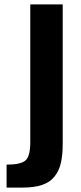

<svg xmlns="http://www.w3.org/2000/svg" viewBox="-20 -830 366 870"><path d="M9.8 20V-84Q74.7 -84 95.9 -103.3Q117.2 -122.6 117.2 -185.1V-810.1H264.2V-181.2Q264.2 -127.9 255.9 -91.8Q247.6 -55.7 226.8 -29.8Q206.1 -3.9 170.4 8.1Q134.8 20 81.1 20Z"/></svg>

Font: Oswald Medium
Style: Regular
Weight: 500
Designer: Vernon Adams
Foundry: Vernon Adams
Version: Version 4.103